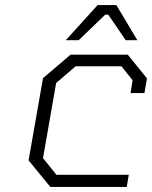

<svg xmlns="http://www.w3.org/2000/svg" viewBox="-20 -739 601 759"><path d="M240 -580 366 -719H440L523 -580H477L408 -681H396L291 -580ZM179 0 93 -105 150 -430 259 -523H485L561 -429L551 -371H496L504 -422L460 -477H279L202 -411L150 -114L203 -48H489L481 0Z"/></svg>

Font: Tomorrow Light
Style: Italic
Weight: 300
Italic angle: -10°
Designer: Tony de Marco, Monica Rizzolli
Foundry: Just in Type
Version: Version 2.002